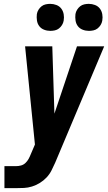

<svg xmlns="http://www.w3.org/2000/svg" viewBox="-20 -975 560 995"><path d="M3 0V-114H63Q76 -114 89 -117.5Q102 -121 112 -130.5Q122 -140 128.5 -152Q135 -164 140 -177L161 -226L110 -735H251L262 -386L379 -735H520L266 -132Q257 -112 247 -92Q237 -72 221.5 -55.5Q206 -39 186.5 -27Q167 -15 146 -8.5Q125 -2 104.5 -1Q84 0 63 0ZM441 -815Q424 -815 408.5 -821Q393 -827 383.5 -839.5Q374 -852 371.5 -868.5Q369 -885 371 -902Q373 -914 379.5 -924.5Q386 -935 395.5 -942.5Q405 -950 417 -952.5Q429 -955 440 -955Q457 -955 472.5 -949Q488 -943 497.5 -930.5Q507 -918 510 -901.5Q513 -885 510 -868Q508 -856 501.5 -845.5Q495 -835 485.5 -827.5Q476 -820 464 -817.5Q452 -815 441 -815ZM241 -815Q224 -815 208.5 -821Q193 -827 183.5 -839.5Q174 -852 171.5 -868.5Q169 -885 171 -902Q173 -914 179.5 -924.5Q186 -935 195.5 -942.5Q205 -950 217 -952.5Q229 -955 240 -955Q257 -955 272.5 -949Q288 -943 297.5 -930.5Q307 -918 310 -901.5Q313 -885 310 -868Q308 -856 301.5 -845.5Q295 -835 285.5 -827.5Q276 -820 264 -817.5Q252 -815 241 -815Z"/></svg>

Font: Iosevka SS18 Heavy
Style: Italic
Weight: 900
Italic angle: -9°
Monospace: yes
Designer: Belleve Invis
Foundry: Belleve Invis
Version: Version 25.1.1; ttfautohint (v1.8.4)